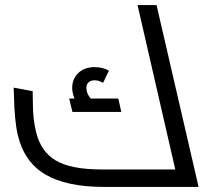

<svg xmlns="http://www.w3.org/2000/svg" viewBox="-20 -738 822 758"><path d="M764 0H392Q242 0 158.5 -49.5Q75 -99 50 -206Q37 -262 35 -363L34 -392L109 -378Q109 -371 110 -317.5Q111 -264 122 -219Q140 -140 200 -104.5Q260 -69 382 -69H672L523 -718H598ZM459 -296H266L253 -349H274Q265 -372 265 -391Q265 -427 289.5 -450Q314 -473 353 -473Q386 -473 410 -459L387 -411Q369 -421 354 -421Q338 -421 329.5 -413Q321 -405 321 -391Q321 -369 338 -349H447Z"/></svg>

Font: Cairo
Style: Italic
Weight: 400
Italic angle: -13°
Designer: Mohamed Gaber, Accademia di Belle Arti di Urbino and others
Foundry: Kief Type Foundry, Accademia di Belle Arti di Urbino and others
Version: Version 3.011